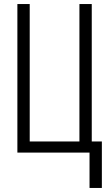

<svg xmlns="http://www.w3.org/2000/svg" viewBox="-20 -755 540 950"><path d="M423 175V0H66V-735H127V-55H373V-735H434V-55H484V175Z"/></svg>

Font: Iosevka Curly Light
Style: Regular
Weight: 300
Monospace: yes
Designer: Belleve Invis
Foundry: Belleve Invis
Version: Version 22.1.2; ttfautohint (v1.8.4)